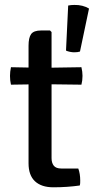

<svg xmlns="http://www.w3.org/2000/svg" viewBox="-20 -773 400 797"><path d="M263 -750Q274.5 -752.5 288.5 -752.5Q305.5 -753 321.5 -749Q337.5 -745 349.5 -737.5L312 -559Q302.5 -556 290.5 -556Q281 -555.5 270.5 -557.8Q260 -560 254 -563ZM98.5 -583.5Q98.5 -616.5 109.2 -631.5Q120 -646.5 151 -646.5H187.5L194 -640V-116.5Q194 -97 203.2 -85.2Q212.5 -73.5 234.5 -73.5H305Q313 -51.5 313 -24Q313 -18.5 312.8 -13Q312.5 -7.5 311 -3Q286.5 0.5 258.8 2.5Q231 4.5 201.5 4.5Q152 4.5 125.2 -20.5Q98.5 -45.5 98.5 -95ZM318 -494Q322.5 -475 322.5 -458Q322.5 -439 318 -421.5L157 -423.5L25.5 -421.5Q21.5 -439 21.5 -458Q21.5 -475 25.5 -494L157.5 -491.5Z"/></svg>

Font: Signika Negative
Style: Regular
Weight: 400
Designer: Anna Giedry
Foundry: Anna Giedry
Version: Version 2.001